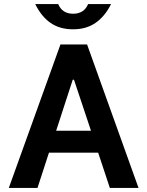

<svg xmlns="http://www.w3.org/2000/svg" viewBox="-20 -917 715 937"><path d="M459 -172H219L163 0H23L275 -700H405L656 0H516ZM424 -279 341 -528H335L254 -279ZM152 -897H264Q284 -850 337 -850Q390 -850 410 -897H522Q492 -837 446.5 -805.5Q401 -774 337 -774Q272 -774 227 -805Q182 -836 152 -897Z"/></svg>

Font: Be Vietnam
Style: Bold
Weight: 700
Designer: Gabriel Lam
Foundry: TypeRant
Version: Version 4.000